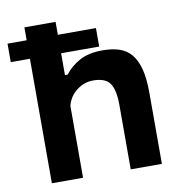

<svg xmlns="http://www.w3.org/2000/svg" viewBox="-79 -774 810 849"><g transform="rotate(-10 326.0 -350.0)"><path d="M0 -642H86V-700H226V-642H397V-559H226V-461H238Q265 -496 305.5 -518Q346 -540 408 -540Q451 -540 483 -529.5Q515 -519 536.5 -493.5Q558 -468 569 -425.5Q580 -383 580 -320V0H440V-289Q440 -357 419.5 -386.5Q399 -416 344 -416Q304 -416 270.5 -390.5Q237 -365 226 -323V0H86V-559H0Z"/></g></svg>

Font: PT Sans Caption
Style: Bold
Weight: 700
Designer: A.Korolkova, O.Umpeleva, V.Yefimov
Foundry: ParaType Ltd
Version: Version 2.003W OFL